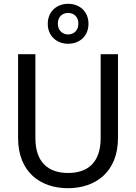

<svg xmlns="http://www.w3.org/2000/svg" viewBox="-20 -982 715 1009"><path d="M338 -801C307 -801 284 -823 284 -858C284 -893 307 -914 338 -914C369 -914 392 -893 392 -858C392 -823 369 -801 338 -801ZM75 -257C75 -77 193 7 337 7C481 7 600 -77 600 -257V-697H509V-256C509 -128 441 -73 338 -73C235 -73 166 -128 166 -256V-697H75ZM338 -962C279 -962 231 -922 231 -857C231 -792 279 -752 338 -752C398 -752 445 -792 445 -857C445 -922 398 -962 338 -962Z"/></svg>

Font: Matrixport Regular
Style: Regular
Weight: 400
Designer: Ninad Kale (Devanagari), Jonny Pinhorn (Latin)
Foundry: Indian Type Foundry
Version: Version 3.200;PS 1.000;hotconv 16.6.54;makeotf.lib2.5.65590